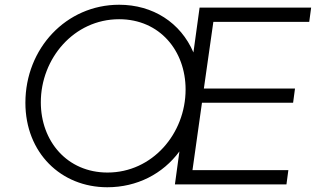

<svg xmlns="http://www.w3.org/2000/svg" viewBox="-20 -777 1331 809"><path d="M432 12C557 12 666 -44 736 -139L717 0H1187L1195 -60H791L831 -344H1215L1223 -404H839L879 -685H1283L1291 -745H821L795 -556C741 -682 624 -757 482 -757C259 -757 87 -573 87 -344C87 -133 237 12 432 12ZM152 -346C152 -530 291 -696 482 -696C653 -696 762 -563 762 -400C762 -214 622 -50 433 -50C263 -50 152 -182 152 -346Z"/></svg>

Font: Mluvka Light
Style: Italic
Weight: 300
Italic angle: -8°
Designer: Modified by Jiří Krblich, Original typeface by Gumpita Rahayu
Foundry: Gumpita Rahayu & Jiří Krblich
Version: Version 2.000;Glyphs 3.1.1 (3134)